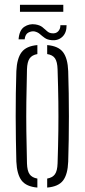

<svg xmlns="http://www.w3.org/2000/svg" viewBox="-20 -798 362 822"><path d="M50 -106Q47.5 -198.5 47.2 -299.2Q47 -400 50 -493.5Q52.5 -548 72.5 -574.5Q92.5 -601 140 -605V-566.5Q117 -562.5 106.8 -547.8Q96.5 -533 95.5 -501Q93.5 -424 92.8 -361.8Q92 -299.5 92.8 -237.2Q93.5 -175 95.5 -98.5Q96.5 -66.5 106.8 -52Q117 -37.5 140 -33.5V5Q92.5 1 72.5 -25.2Q52.5 -51.5 50 -106ZM182 5V-33.5Q205 -37.5 215.2 -52Q225.5 -66.5 226.5 -98.5Q229 -175.5 229.8 -237.8Q230.5 -300 229.8 -362Q229 -424 226.5 -501Q225.5 -533.5 215.5 -548.2Q205.5 -563 182 -566.5V-605Q230 -601 250 -574.5Q270 -548 272 -493.5Q275 -401 275 -300.2Q275 -199.5 272 -106Q270 -51.5 250 -25.2Q230 1 182 5ZM238.5 -690H265Q265.5 -658.5 247.5 -641Q229.5 -623.5 201.5 -626Q183 -627.5 171.8 -635.5Q160.5 -643.5 151 -652Q141.5 -660.5 127.5 -663.5Q115.5 -665.5 101.8 -658.8Q88 -652 85.5 -629.5H59.5Q62.5 -669 84 -683.2Q105.5 -697.5 131.5 -693.5Q150.5 -690.5 161.5 -681.8Q172.5 -673 181.2 -664.8Q190 -656.5 202.5 -655.5Q219.5 -653.5 229.2 -664Q239 -674.5 238.5 -690ZM65.5 -777.5H251V-747.5H65.5Z"/></svg>

Font: Big Shoulders Stencil Display Light
Style: Regular
Weight: 300
Designer: Patric King
Foundry: XO Type Co
Version: Version 1.000